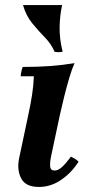

<svg xmlns="http://www.w3.org/2000/svg" viewBox="-20 -725 354 760"><path d="M134 15Q81 15 63.5 -19.5Q46 -54 56 -100L92 -270Q101 -311 107 -350Q113 -389 114 -423H62Q62 -430 64.5 -441.5Q67 -453 70 -460Q128 -460 177 -463.5Q226 -467 275 -475Q265 -453 254 -416Q243 -379 233.5 -340Q224 -301 217 -270L183 -110Q177 -82 178.5 -66Q180 -50 196 -50Q210 -50 225 -63.5Q240 -77 261 -105Q269 -101 276.5 -96.5Q284 -92 291 -85Q263 -41 222 -13Q181 15 134 15ZM71 -705H226Q217 -666 216 -619Q215 -572 228 -520Q212 -517 196 -520Q183 -551 157.5 -577Q132 -603 107.5 -633Q83 -663 71 -705Z"/></svg>

Font: Poltawski Nowy
Style: Bold Italic
Weight: 700
Italic angle: -12°
Designer: Adam Pótawski, Mateusz Machalski, Borys Kosmynka, Ania Wieluska
Foundry: Capitalics.wtf
Version: Version 1.001;gftools[0.9.25]